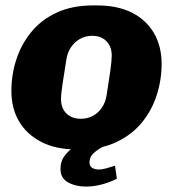

<svg xmlns="http://www.w3.org/2000/svg" viewBox="-20 -541 647 708"><path d="M261 10Q186 10 132.5 -17.5Q79 -45 50.5 -93Q22 -141 22 -206Q22 -265 40 -321Q58 -377 95 -422.5Q132 -468 189 -494.5Q246 -521 323 -521H338Q414 -521 467 -494Q520 -467 548 -418.5Q576 -370 576 -305Q576 -247 558 -190.5Q540 -134 503 -89Q466 -44 409 -17Q352 10 275 10ZM278 -103Q303 -103 323 -114Q343 -125 356 -144.5Q369 -164 373 -189Q381 -239 386.5 -278Q392 -317 392 -336Q392 -369 372.5 -389Q353 -409 320 -409Q295 -409 275 -397.5Q255 -386 242 -367Q229 -348 225 -323Q217 -273 211 -234Q205 -195 205 -176Q205 -142 225 -122.5Q245 -103 278 -103ZM297 147Q259 147 231 131.5Q203 116 203 82Q203 53 219.5 32Q236 11 256 -1H361Q339 11 324.5 24.5Q310 38 310 58Q310 72 320 78Q330 84 343 84Q357 84 373 79.5Q389 75 404 70L411 118Q386 131 356 139Q326 147 297 147Z"/></svg>

Font: Chivo Medium ExtraBold
Style: Italic
Weight: 800
Italic angle: -8.05°
Version: Version 2.002